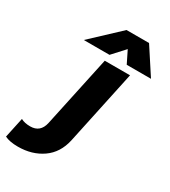

<svg xmlns="http://www.w3.org/2000/svg" viewBox="-408 -816 1028 1158"><g transform="rotate(30 106.5 -237.5)"><path d="M123 -706H280L398 -525H229L187 -610L109 -525H-70ZM-185 214 -155 74Q-129 88 -90 88Q-20 88 -4 15L102 -480H278L168 36Q147 132 76 181.5Q5 231 -93 231Q-151 231 -185 214Z"/></g></svg>

Font: Prompt Bold
Style: Bold Italic
Weight: 700
Italic angle: -12°
Designer: Katatrad Team
Foundry: CadsonDemak
Version: Version 1.000